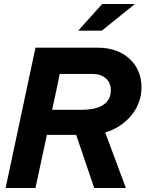

<svg xmlns="http://www.w3.org/2000/svg" viewBox="-20 -938 726 958"><path d="M8 0ZM8 0Q46 -176 82.5 -350Q119 -524 157 -700H470Q517 -700 556.5 -686Q596 -672 625 -646Q654 -620 670 -583.5Q686 -547 686 -502Q686 -461 672 -425Q658 -389 633.5 -360Q609 -331 576 -309.5Q543 -288 505 -277Q531 -208 556.5 -138.5Q582 -69 608 0H450Q427 -67 405 -133Q383 -199 360 -265H214Q200 -199 185.5 -133Q171 -67 157 0ZM444 -569H278Q269 -524 259.5 -479.5Q250 -435 240 -390H387Q414 -390 440.5 -394.5Q467 -399 487.5 -410Q508 -421 520.5 -440Q533 -459 533 -488Q533 -525 508 -547Q483 -569 444 -569ZM490 -918H653L488 -785H370Z"/></svg>

Font: Rosa Sans
Style: Bold Italic
Weight: 700
Italic angle: -12°
Designer: Pentagram / MCKL
Foundry: Pentagram / MCKL
Version: Version 1.005;September 16, 2019;FontCreator 11.5.0.2425 64-